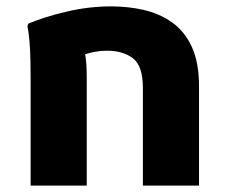

<svg xmlns="http://www.w3.org/2000/svg" viewBox="-20 -582 716 602"><path d="M76 0V-338Q76 -358 75.5 -389.5Q75 -421 72.5 -451.5Q70 -482 66 -500L69 -508Q119 -529 188.5 -545.5Q258 -562 329 -562Q381 -562 430 -551Q479 -540 518.5 -512.5Q558 -485 581 -436Q604 -387 604 -312V0H428V-306Q428 -376 396.5 -399.5Q365 -423 316 -423Q297 -423 280 -420Q263 -417 247 -412Q252 -383 252 -340V0Z"/></svg>

Font: Kufam
Style: Bold
Weight: 700
Designer: Wael Morcos, Artur Schmal
Foundry: Original Type
Version: Version 1.300; ttfautohint (v1.8.3)